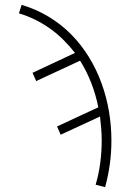

<svg xmlns="http://www.w3.org/2000/svg" viewBox="-20 -548 540 791"><path d="M413 223 374 213Q387 169 393 123Q399 77 399 31Q399 6 397 -18.5Q395 -43 392 -68L230 7L215 -27L385 -106Q375 -157 356 -206Q337 -255 310 -298L129 -214L114 -248L289 -330Q267 -358 241.5 -383.5Q216 -409 186.5 -430Q157 -451 124.5 -467Q92 -483 58 -493L69 -528Q127 -511 179 -480Q231 -449 273 -406.5Q315 -364 346.5 -312.5Q378 -261 398.5 -204.5Q419 -148 429 -88.5Q439 -29 439 31Q439 80 432.5 128Q426 176 413 223Z"/></svg>

Font: Iosevka SS18 Extralight
Style: Regular
Weight: 200
Monospace: yes
Designer: Belleve Invis
Foundry: Belleve Invis
Version: Version 25.1.1; ttfautohint (v1.8.4)